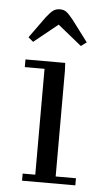

<svg xmlns="http://www.w3.org/2000/svg" viewBox="-49 -663 369 696"><g transform="rotate(5 136.0 -315.5)"><path d="M32.2 -411.1V-439H176.8L178.2 -411.1V-25.9H252V0H58.1V-25.9H104V-411.1ZM36.1 -520 91.8 -597.2Q106.9 -616.7 116.9 -623.8Q127 -630.9 141.1 -630.9Q155.3 -630.9 164.8 -623.8Q174.3 -616.7 189.9 -597.2L248 -520L228 -504.9L141.1 -575.2L54.2 -504.9Z"/></g></svg>

Font: Dehuti Alt
Style: Book
Weight: 400
Version: Version 1.2